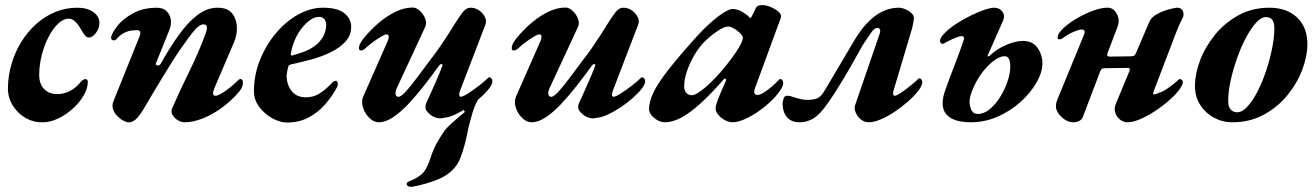

<svg xmlns="http://www.w3.org/2000/svg" viewBox="-20 -463 5130 749"><path d="M144.9 14.2Q108.1 14.2 77.5 -4.2Q46.9 -22.7 28.5 -53.5Q10.1 -84.4 10.9 -122Q11.9 -170.3 25.8 -216.2Q39.6 -262.2 64.3 -301.5Q89 -340.8 122.2 -370.3Q155.3 -399.7 195.9 -416.3Q236.5 -432.9 281.7 -432.9Q320.2 -432.9 344.1 -416Q367.9 -399.1 367.9 -373Q367.9 -353.7 354.7 -335.1Q341.5 -316.6 327.2 -316.6Q319.2 -316.6 313.3 -322.8Q307.4 -329 296.7 -347.2Q287.4 -364.7 274.7 -377.5Q262 -390.3 249.1 -390.3Q227.6 -390.3 207.3 -371.1Q187.1 -352 170.3 -320.5Q153.5 -289 143.6 -250.9Q133.7 -212.8 132.9 -174.3Q132.1 -137.2 151.3 -116.6Q170.4 -95.9 203.1 -95.9Q230.1 -95.9 253.7 -108.4Q277.2 -120.9 293.7 -142.2Q298.2 -147.6 303.4 -151Q308.5 -154.4 312.9 -154.4Q322.5 -154.4 322.5 -143Q322.5 -118.6 306.7 -91.2Q291 -63.7 264.5 -39.6Q238.1 -15.6 206.9 -0.7Q175.7 14.2 144.9 14.2Z M482.3 14.4Q473.8 14.4 461.4 7.8Q448.9 1.3 437.5 -10.2Q426.1 -21.6 421 -37Q415.8 -52.3 422.9 -69L524.1 -320.2Q533.9 -345.3 514.6 -345.3Q507.9 -345.3 494.4 -344.1Q481 -342.8 465.1 -335.3Q449.2 -327.7 434.1 -310Q430.1 -305.2 422.3 -305.7Q414.5 -306.2 413.3 -314.8Q413.3 -322.5 419.7 -334.4Q426.1 -346.4 435.6 -358.8Q445.1 -371.1 451.5 -377.1Q475.6 -400.1 509.7 -416.4Q543.8 -432.7 590.9 -432.9Q615.8 -432.9 629.4 -420Q642.9 -407.1 646.1 -387.7Q649.4 -368.2 641.1 -347.2L588.2 -215.8Q585.2 -208.8 593.8 -207.8Q602.4 -206.8 606.3 -213.4Q641.5 -276 676.6 -325.3Q711.8 -374.7 749.5 -403.8Q787.3 -432.9 828.8 -432.9Q867.8 -432.9 885.4 -411Q902.9 -389.1 904.1 -357.6Q905.4 -326.2 892.2 -296.6L816.6 -119.6Q804 -89.4 820.8 -89.4Q827 -89.4 838 -95.1Q848.9 -100.8 861.2 -109.6Q873.4 -118.4 883.6 -126.9Q893.9 -135.3 898.7 -140.1Q903.8 -145.2 909.2 -150.2Q914.6 -155.1 918.1 -155.1Q921.1 -155.1 924.4 -151.4Q927.7 -147.6 927.7 -142.8Q927.7 -123.3 914.7 -107.5Q885.4 -72.4 848.5 -44.9Q811.7 -17.5 772.8 -1.7Q733.9 14 699.4 14Q686.3 14 672.8 5.4Q659.3 -3.1 652.8 -15.2Q646.2 -27.2 651.2 -39.8Q683.5 -113.4 718.7 -184.8Q754 -256.2 781.6 -330.6Q788.6 -349.5 786.9 -358.6Q785.2 -367.7 773.6 -367.9Q761 -368.1 745.6 -352.2Q730.2 -336.3 713.2 -312.3Q696.3 -288.2 677.5 -262Q668.8 -249.7 652.9 -224.3Q637 -198.9 617.8 -167.7Q598.5 -136.6 580.2 -105.4Q561.9 -74.2 547.7 -50.3Q532.2 -22.8 516.2 -4.2Q500.1 14.4 482.3 14.4Z M1099.5 15Q1072.8 15 1042.7 -1.4Q1012.6 -17.8 991.6 -45.6Q970.6 -73.4 970.6 -107Q970.6 -169.3 993.6 -227.5Q1016.5 -285.6 1055 -331.8Q1093.5 -378.1 1141.8 -405.5Q1190.1 -432.9 1239.8 -432.9Q1297.8 -432.9 1323.8 -411Q1349.9 -389.1 1349.9 -359Q1349.9 -324.7 1327.5 -300.5Q1305.2 -276.3 1269.7 -258.9Q1234.2 -241.6 1192.9 -230.6Q1151.6 -219.6 1114.5 -211.6Q1110.2 -210.6 1107.9 -208.7Q1105.6 -206.8 1104.4 -202.4Q1102.4 -195.2 1100.7 -186.8Q1099 -178.5 1098.2 -170.2Q1097.4 -135.2 1116.6 -109.3Q1135.9 -83.3 1174.2 -83.3Q1202 -83.3 1225.3 -97.6Q1248.7 -111.9 1271.2 -135.6Q1282.1 -147.5 1288.4 -147.5Q1297.6 -147.5 1297.6 -136.6Q1297.6 -134 1297.2 -129.9Q1296.8 -125.7 1294.8 -122.9Q1275.6 -86.6 1247.7 -55.1Q1219.9 -23.6 1183.2 -4.3Q1146.5 15 1099.5 15ZM1121.5 -246.9Q1142.4 -252.7 1164.8 -260.8Q1187.2 -268.9 1206.3 -282.6Q1225.5 -296.3 1238.2 -316.2Q1250.9 -336 1252.5 -364.4Q1253.4 -375.7 1246.4 -386.5Q1239.4 -397.2 1224.7 -397.2Q1207 -397.2 1189.5 -384.6Q1171.9 -372 1156.1 -351.6Q1140.2 -331.2 1129.4 -305.4Q1118.6 -279.5 1114.5 -252.9Q1113.7 -245.3 1121.5 -246.9Z M1583.6 265.9Q1577.8 265.9 1572.3 263.5Q1566.8 261.1 1566.8 254.3Q1566.8 249.5 1570.1 247.5Q1573.4 245.5 1577.4 243.6Q1602 235.1 1623 218.2Q1643.9 201.2 1658.6 155.8Q1668.3 124.4 1681.5 99.6Q1694.8 74.9 1714.6 46.2Q1723.2 35 1739.2 20.3Q1755.2 5.6 1770.8 -7.5Q1786.4 -20.7 1793.6 -26.4L1782.3 -43.9L1865.1 -101.7Q1838.9 -74 1824.9 -28.8Q1811 16.4 1802.2 60.7Q1792.2 111.3 1775.6 154Q1759 196.6 1715.3 223.5Q1695 235.5 1666 245.3Q1636.9 255.1 1612.8 260.5Q1588.6 265.9 1583.6 265.9ZM1457.7 14Q1437.7 14 1420.5 -3.3Q1403.2 -20.6 1396 -43.8Q1388.8 -67.1 1396.7 -85.7L1490.2 -297.7Q1497.2 -313.1 1496.4 -321Q1495.5 -328.9 1487.5 -328.9Q1481.7 -328.9 1466.1 -319.7Q1450.5 -310.4 1434.3 -298.4Q1418.2 -286.4 1409.7 -278.4Q1397.1 -265.7 1388.7 -265.9Q1380.3 -266.1 1380.3 -274.8Q1380.3 -284.5 1385.6 -294.1Q1390.9 -303.6 1398.1 -313Q1427.2 -348.6 1459.7 -375.7Q1492.3 -402.8 1525.5 -418.2Q1558.8 -433.6 1590 -433.6Q1604 -433.6 1617.9 -420.7Q1631.8 -407.8 1638.6 -390.5Q1645.5 -373.1 1639 -358.8Q1620 -317 1592 -257.3Q1564.1 -197.5 1529.2 -122.1Q1521.8 -107 1523.1 -96.2Q1524.4 -85.3 1534.4 -85.3Q1544.4 -85.3 1563.5 -106.4Q1582.7 -127.5 1607.4 -160.7Q1632.1 -193.8 1657.6 -228.1Q1676.8 -252.3 1694.6 -278.2Q1712.5 -304.1 1728.3 -328.8Q1744 -353.5 1755.3 -371.8Q1771.8 -398.2 1785.3 -415.5Q1798.9 -432.9 1815.5 -432.9Q1834.7 -432.9 1849.7 -421.9Q1864.7 -411 1871.9 -396.1Q1879.1 -381.1 1873.6 -366.9L1774.3 -108.1Q1771.2 -99.8 1771.4 -92.7Q1771.6 -85.5 1777.3 -85.5Q1785.4 -85.5 1805.6 -98.3Q1825.8 -111.1 1848.2 -128.4Q1870.6 -145.6 1883.9 -159Q1886.6 -161.6 1887.8 -161.6Q1893.2 -161.6 1897 -157.1Q1900.9 -152.5 1900.9 -146.9Q1900.9 -134.2 1887.2 -116.6Q1873.4 -99.1 1851.4 -79.7Q1829.4 -60.3 1804 -43.5Q1778.5 -26.8 1754.5 -15.8Q1730.5 -4.7 1712.4 -3.6Q1698.3 0.7 1684 -3.1Q1669.6 -6.8 1658.8 -15.7Q1647.9 -24.5 1642.1 -33.6Q1639.8 -37.7 1639.6 -45.2Q1639.3 -52.8 1642.8 -60.9Q1651.1 -79.4 1661.4 -101.9Q1671.6 -124.4 1682.9 -150.2Q1694.2 -175.9 1704.9 -203.8Q1708.3 -212.5 1703.1 -213.1Q1697.9 -213.7 1692.9 -206.9Q1663.9 -167.1 1633.3 -127.9Q1602.7 -88.7 1572.4 -56.7Q1542.1 -24.7 1513 -5.3Q1483.9 14 1457.7 14Z M2053.7 14Q2033.7 14 2016.5 -3.3Q1999.2 -20.6 1992 -43.8Q1984.8 -67.1 1992.7 -85.7L2086.2 -297.7Q2093.2 -313.1 2092.4 -321Q2091.5 -328.9 2083.5 -328.9Q2077.7 -328.9 2062.1 -319.7Q2046.5 -310.4 2030.3 -298.4Q2014.2 -286.4 2005.7 -278.4Q1993.1 -265.7 1984.7 -265.9Q1976.3 -266.1 1976.3 -274.8Q1976.3 -284.5 1981.6 -294.1Q1986.9 -303.6 1994.1 -313Q2023.2 -348.6 2055.7 -375.7Q2088.3 -402.8 2121.5 -418.2Q2154.8 -433.6 2186 -433.6Q2200 -433.6 2213.9 -420.7Q2227.8 -407.8 2234.6 -390.5Q2241.5 -373.1 2235 -358.8Q2216 -317 2188 -257.3Q2160.1 -197.5 2125.2 -122.1Q2117.8 -107 2119.1 -96.2Q2120.4 -85.3 2130.4 -85.3Q2140.4 -85.3 2159.5 -106.4Q2178.7 -127.5 2203.4 -160.7Q2228.1 -193.8 2253.6 -228.1Q2272.8 -252.3 2290.6 -278.2Q2308.5 -304.1 2324.3 -328.8Q2340 -353.5 2351.3 -371.8Q2367.8 -398.2 2381.3 -415.5Q2394.9 -432.9 2411.5 -432.9Q2430.7 -432.9 2445.7 -421.9Q2460.7 -411 2467.9 -396.1Q2475.1 -381.1 2469.6 -366.9L2370.3 -108.1Q2367.2 -99.8 2367.4 -92.7Q2367.6 -85.5 2373.3 -85.5Q2381.4 -85.5 2401.6 -98.3Q2421.8 -111.1 2444.2 -128.4Q2466.6 -145.6 2479.9 -159Q2482.6 -161.6 2483.8 -161.6Q2489.2 -161.6 2493 -157.1Q2496.9 -152.5 2496.9 -146.9Q2496.9 -134.2 2483.2 -116.6Q2469.4 -99.1 2447.4 -79.7Q2425.4 -60.3 2400 -43.5Q2374.5 -26.8 2350.5 -15.8Q2326.5 -4.7 2308.4 -3.6Q2294.3 0.7 2280 -3.1Q2265.6 -6.8 2254.8 -15.7Q2243.9 -24.5 2238.1 -33.6Q2235.8 -37.7 2235.6 -45.2Q2235.3 -52.8 2238.8 -60.9Q2247.1 -79.4 2257.4 -101.9Q2267.6 -124.4 2278.9 -150.2Q2290.2 -175.9 2300.9 -203.8Q2304.3 -212.5 2299.1 -213.1Q2293.9 -213.7 2288.9 -206.9Q2259.9 -167.1 2229.3 -127.9Q2198.7 -88.7 2168.4 -56.7Q2138.1 -24.7 2109 -5.3Q2079.9 14 2053.7 14Z M2573.6 14Q2560 14 2545.5 6.3Q2531.1 -1.5 2521.5 -13.5Q2512 -25.6 2512 -36.6Q2512 -66.8 2529.8 -103.7Q2547.7 -140.5 2589 -193Q2630.4 -245.5 2700.3 -323.2Q2743.7 -370.2 2781.8 -399Q2819.9 -427.9 2838.3 -427.9Q2865 -427.9 2897.5 -401.6Q2904.1 -394.2 2905.1 -393.7Q2906 -393.1 2907 -393.1Q2909 -393.1 2909.7 -393.8Q2910.4 -394.5 2913 -399.9Q2920.5 -414.1 2923.5 -420.3Q2926.5 -426.6 2928.4 -431.6Q2933.6 -443.2 2952.7 -443.2Q2968.2 -443.2 2985.4 -436.1Q3002.6 -429 3014.7 -419.1Q3026.8 -409.2 3026.8 -400.1Q3026.8 -394.3 3024.7 -389.8L2925 -118.3Q2916.1 -92.5 2935.5 -92.5Q2947 -92.5 2970.8 -109.6Q2994.7 -126.6 3018.6 -151.6Q3021.4 -154.5 3021.9 -154.7Q3022.3 -155 3023.5 -155Q3028.3 -155 3031.9 -150.5Q3035.4 -145.9 3035.4 -139.1Q3035.4 -124.7 3016.5 -100.1Q2997.6 -75.5 2967.8 -50.7Q2931.6 -20.6 2896.6 -3.3Q2861.5 14 2838.3 14Q2823.4 14 2807.7 5.5Q2791.9 -2.9 2781.7 -15.6Q2771.5 -28.3 2771.5 -40.6Q2771.5 -47.5 2776.7 -63.6Q2778.5 -69.3 2782.4 -79.2Q2786.3 -89 2791.1 -100.6Q2795.9 -112.2 2801.4 -124.2Q2806.9 -136.2 2811.4 -147.3Q2814 -152.5 2810.6 -155.1Q2807.2 -157.8 2804.5 -154.9Q2753.3 -95.9 2711.5 -58.4Q2669.6 -20.8 2636.2 -3.4Q2602.8 14 2573.6 14ZM2678.8 -91.6Q2695.9 -91.6 2732.8 -123.2Q2769.8 -154.8 2808.4 -202.6Q2840.6 -241.7 2859.4 -272.5Q2878.1 -303.4 2878.1 -316.4Q2878.1 -325.3 2857.7 -342Q2848.4 -349.5 2838.1 -354.5Q2827.9 -359.6 2821.2 -359.6Q2805.7 -359.6 2778.7 -341.6Q2751.7 -323.6 2728.2 -300.2Q2707.5 -279.7 2689.4 -249.1Q2671.2 -218.5 2660.1 -186.1Q2649 -153.6 2649 -127.3Q2649 -110.6 2657 -101.1Q2665 -91.6 2678.8 -91.6Z M3099.5 14Q3072.3 14 3057.2 1.1Q3042.2 -11.8 3037.2 -29.4Q3032.3 -46.9 3033.1 -61.7Q3034.7 -73.2 3038.1 -81.4Q3041.5 -89.5 3050.4 -89.5Q3058.1 -89.5 3067.1 -87Q3076 -84.4 3086.6 -80.8Q3095.9 -78.1 3106.9 -75.7Q3117.9 -73.3 3130 -73.3Q3152.5 -73.3 3167.8 -79.4Q3183.2 -85.6 3197.6 -110.9L3313.8 -307.1Q3350.5 -368.6 3393.8 -400.7Q3437.1 -432.9 3486.7 -432.9Q3498 -432.9 3512.2 -426.8Q3526.4 -420.7 3536.2 -411.1Q3546.1 -401.5 3545.3 -391.2Q3544.5 -383.1 3542.3 -371.9Q3540 -360.8 3538 -352.1L3466.1 -110.8Q3460.2 -89.6 3470.5 -89.6Q3475.9 -89.6 3487.3 -96.5Q3498.6 -103.3 3512.5 -113.7Q3526.4 -124.1 3539.3 -134.7Q3552.2 -145.4 3561 -154.2Q3562.3 -155.5 3563.4 -156.5Q3564.5 -157.5 3566.3 -157.5Q3571 -157.5 3574.6 -152.7Q3578.2 -147.9 3578.2 -142.1Q3577.4 -134.8 3572.9 -125.3Q3568.3 -115.9 3559.5 -105.2Q3543.3 -85.2 3519.2 -64.4Q3495.1 -43.5 3468.1 -25.7Q3441 -7.9 3414.9 3Q3388.9 14 3369.8 14Q3351.7 14 3337.9 2.6Q3324.1 -8.8 3318 -24.4Q3311.8 -39.9 3315.5 -51.8L3411.2 -330.3Q3415.6 -343.1 3412.4 -348.8Q3409.1 -354.4 3403.1 -354.4Q3391.5 -354.4 3378.6 -336Q3365.7 -317.6 3353.6 -299.3Q3347.7 -291.3 3333.7 -265.9Q3319.6 -240.5 3300 -206.1Q3280.4 -171.6 3258.4 -135.7Q3236.4 -99.8 3215.9 -69.9Q3195.4 -40 3179.4 -23Q3159.6 -2 3139.3 6Q3119.1 14 3099.5 14Z M3766.6 14Q3719.9 14 3692.8 -0.6Q3665.7 -15.2 3659.3 -41.9Q3653 -68.6 3665.2 -104.5Q3682.7 -155.3 3702.9 -206.3Q3723.1 -257.3 3739.8 -308.2Q3741.8 -315.3 3739.3 -318.7Q3736.9 -322.1 3732.2 -322.1Q3723.9 -322.1 3709.5 -316.3Q3695 -310.5 3681.7 -303.9Q3668.3 -297.4 3662.5 -293.2Q3656.4 -290.4 3651.8 -293.8Q3647.1 -297.3 3647.1 -303.6Q3647.1 -310 3651.9 -318Q3656.8 -325.9 3666.5 -335.2Q3684.5 -353.5 3711.2 -370.7Q3737.8 -387.8 3766.3 -401.9Q3794.7 -415.9 3819.4 -424.4Q3844.2 -432.9 3858.4 -432.9Q3879.6 -432.9 3890.6 -417.2Q3901.6 -401.6 3892.5 -381.4L3833.4 -247.4Q3831.4 -243.3 3834.7 -243.1Q3838 -242.9 3840.8 -245.4Q3866.5 -270.8 3903.7 -287.1Q3941 -303.4 3970.5 -303.4Q4007.6 -303.4 4026.7 -277.3Q4045.7 -251.1 4046.5 -218.3Q4047.3 -183.2 4024.8 -143.1Q4002.2 -103 3962.9 -67Q3923.6 -31 3873.1 -8.5Q3822.5 14 3766.6 14ZM3794.9 -18.5Q3818.6 -18.5 3841.1 -37.2Q3863.6 -55.9 3881.7 -84.8Q3899.8 -113.6 3910.5 -145.6Q3921.2 -177.6 3921.2 -203.9Q3921.2 -221.7 3916.2 -232.7Q3911.2 -243.7 3899.4 -243.7Q3879.5 -243.7 3856.3 -225.7Q3833.1 -207.7 3814.2 -183.4Q3792.3 -154.8 3777.2 -121Q3762.2 -87.1 3762.2 -66.8Q3762.2 -50.6 3769.2 -34.5Q3776.3 -18.5 3794.9 -18.5Z M4166.7 14.2Q4150.3 14.2 4134.7 4.1Q4119 -5.9 4108.7 -21.1Q4098.4 -36.2 4099.3 -49.1Q4099.3 -56.5 4101 -63.2Q4102.7 -69.9 4105.4 -76.2L4208 -325.4Q4212.1 -335.5 4210.8 -341.7Q4209.4 -347.8 4199.4 -347.8Q4189.3 -347.8 4168.1 -338.8Q4146.9 -329.8 4124.8 -313.4Q4119 -309.4 4111.9 -309.5Q4104.9 -309.6 4105.7 -318.3Q4106.7 -332.2 4126.9 -351.7Q4147.2 -371.2 4177.9 -389.5Q4208.6 -407.8 4241.5 -420.4Q4274.4 -433 4300.6 -433Q4323.6 -433 4336.7 -409.1Q4349.7 -385.1 4339.6 -358.4L4299.9 -254.2Q4297.8 -247 4300.8 -244.6Q4303.8 -242.2 4308.2 -242.2L4392.2 -243.3Q4399.1 -243.3 4403.9 -246.1Q4408.8 -248.9 4412.3 -257.9L4463.1 -377Q4471.2 -395.8 4493.6 -408Q4516 -420.1 4539.7 -426.5Q4563.4 -432.9 4573.3 -432.9Q4584.6 -432.9 4591.4 -424.8Q4598.2 -416.7 4596.6 -401.1Q4595.8 -396.3 4588.7 -383.4Q4581.7 -370.5 4567.1 -333.6L4482.6 -112.2Q4476.8 -98.7 4479.5 -95.4Q4481.7 -94.6 4485.2 -95Q4488.8 -95.5 4492.4 -97Q4495.9 -98.6 4499.1 -100.1Q4502.2 -101.7 4503.8 -102.4Q4509.7 -102.6 4523.3 -110.8Q4536.9 -119 4552.6 -130.9Q4568.3 -142.8 4578.9 -153.4Q4583 -155.9 4584.7 -154.3Q4589.6 -153.6 4592.4 -148.7Q4595.2 -143.9 4594.1 -138.6Q4589.4 -122.9 4572.5 -103.1Q4555.5 -83.4 4530.8 -62.8Q4506.1 -42.2 4478.6 -25Q4451 -7.7 4424.8 3.2Q4398.5 14 4378.2 14Q4361.7 14 4348.6 3Q4335.5 -7.9 4330.6 -23.8Q4325.8 -39.8 4332.1 -55.8L4385.4 -184.3Q4389.2 -193.1 4386.6 -195.6Q4384 -198.1 4377.3 -198.1L4290.9 -197Q4285.7 -197 4280.5 -195.2Q4275.4 -193.4 4272.4 -185.9L4204.7 -8.1Q4200.8 3.2 4190.2 8.7Q4179.5 14.2 4166.7 14.2Z M4786.7 14Q4748.8 14 4715.5 -4.1Q4682.2 -22.1 4661.9 -53.8Q4641.6 -85.6 4641.6 -127.7Q4641.6 -173.9 4661.3 -226.7Q4681.1 -279.6 4719 -326.5Q4756.9 -373.3 4810.7 -403.1Q4864.4 -432.9 4932.5 -432.9Q4998.9 -432.9 5039.5 -395.2Q5080.1 -357.5 5080.1 -290.3Q5080.1 -244.4 5060.5 -191.8Q5040.8 -139.1 5002.8 -92.3Q4964.8 -45.5 4910.5 -15.8Q4856.2 14 4786.7 14ZM4806 -25Q4825.9 -25 4846.3 -47.3Q4866.7 -69.5 4885.5 -105.9Q4904.3 -142.4 4919 -186.3Q4933.6 -230.1 4942.5 -274Q4951.3 -317.9 4951.3 -353.5Q4951.3 -374.6 4943.2 -385.5Q4935.1 -396.3 4917.3 -396.3Q4900.1 -396.3 4880.1 -374.4Q4860.1 -352.6 4840.9 -316.5Q4821.7 -280.4 4806.1 -236.8Q4790.6 -193.2 4780.9 -149.4Q4771.2 -105.7 4771.2 -69Q4771.2 -46.6 4781.1 -35.8Q4790.9 -25 4806 -25Z"/></svg>

Font: EB Garamond
Style: Italic
Weight: 400
Italic angle: -17.2°
Designer: Georg Duffner and Octavio Pardo
Foundry: Georg Duffner
Version: Version 1.001